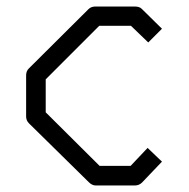

<svg xmlns="http://www.w3.org/2000/svg" viewBox="-20 -617 580 588"><path d="M476 -529 434 -487 381 -538H284L120 -374V-273L285 -109H380L432 -164L476 -122L415 -58Q406 -49 393 -49H273Q262 -49 252 -59L69 -239Q60 -248 60 -260V-386Q60 -399 68 -407L251 -589Q259 -597 272 -597H393Q407 -597 414 -590Z"/></svg>

Font: ibm3270
Style: Regular
Weight: 400
Monospace: yes
Version: Version 2.0.3